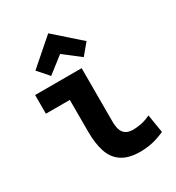

<svg xmlns="http://www.w3.org/2000/svg" viewBox="-186 -889 933 1015"><g transform="rotate(-30 280.0 -381.0)"><path d="M374 12Q303 12 261.5 -15.5Q220 -43 203 -94.5Q186 -146 186 -218V-412H40V-526H324V-200Q324 -169 331.5 -148.5Q339 -128 355.5 -118Q372 -108 399 -108Q417 -108 444 -112.5Q471 -117 505 -133L523 -22Q495 -9 469 -1.5Q443 6 419 9Q395 12 374 12ZM164 -571 106 -637 263 -774 418 -637 363 -571 263 -648Z"/></g></svg>

Font: Ubuntu Sans Mono
Style: Bold
Weight: 700
Monospace: yes
Designer: Dalton Maag Ltd
Foundry: Dalton Maag Ltd
Version: Version 1.006